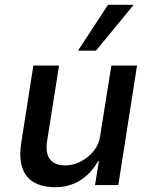

<svg xmlns="http://www.w3.org/2000/svg" viewBox="-20 -771 634 800"><path d="M211 9Q155 9 119.5 -12.5Q84 -34 71.5 -76.5Q59 -119 69 -179L119 -498H226L177 -188Q171 -154 177 -130.5Q183 -107 202 -94.5Q221 -82 253 -82Q287 -82 318.5 -99Q350 -116 371.5 -143.5Q393 -171 397 -203L444 -498H551L473 0H376L392 -100H389Q358 -46 312.5 -18.5Q267 9 211 9ZM305 -560 430 -751H537L380 -560Z"/></svg>

Font: Nunito Sans 7pt SemiCondensed SemiBold
Style: Italic
Weight: 600
Width: 4
Italic angle: -9°
Designer: Vernon Adams
Foundry: Vernon Adams
Version: Version 3.101;gftools[0.9.27]